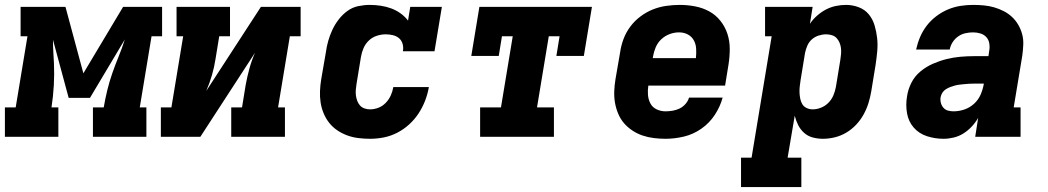

<svg xmlns="http://www.w3.org/2000/svg" viewBox="-53 -558 4273 783"><path d="M-33 0V-120H11L59 -410H31V-530H214L287 -259L449 -530H608V-410H565L517 -120H544V0H326V-120H370Q376 -155 384.5 -190Q393 -225 405 -259.5Q417 -294 431 -328Q445 -362 456 -397L314 -159H227L163 -396Q163 -381 163.5 -366Q164 -351 165 -336L167 -300Q169 -256 166.5 -210.5Q164 -165 157 -120H185V0Z M603 0V-120H646L694 -410H667V-530H885V-410H841L826 -318Q821 -285 811.5 -252Q802 -219 788 -187L1011 -530H1173V-410H1129L1081 -120H1109V0H890V-120H934L949 -212Q955 -245 964 -278Q973 -311 987 -343L764 0Z M1456 8Q1432 8 1408 5Q1384 2 1362.5 -6Q1341 -14 1322.5 -26.5Q1304 -39 1290 -56.5Q1276 -74 1267 -95.5Q1258 -117 1254.5 -140Q1251 -163 1252 -187Q1253 -211 1257 -235L1276 -345Q1279 -368 1285.5 -391Q1292 -414 1302.5 -436.5Q1313 -459 1328.5 -479Q1344 -499 1364 -513.5Q1384 -528 1408 -533Q1432 -538 1455 -538Q1478 -538 1500.5 -534.5Q1523 -531 1543 -523.5Q1563 -516 1580.5 -503.5Q1598 -491 1611 -474L1620 -530H1749L1719 -349H1590Q1593 -364 1589 -378.5Q1585 -393 1574.5 -402Q1564 -411 1549.5 -414.5Q1535 -418 1520 -418Q1502 -418 1483.5 -412Q1465 -406 1451 -392.5Q1437 -379 1429.5 -361.5Q1422 -344 1419 -326L1401 -216Q1399 -204 1398 -192Q1397 -180 1398.5 -168.5Q1400 -157 1404 -146.5Q1408 -136 1415 -128Q1422 -120 1433 -116Q1444 -112 1456 -112Q1473 -112 1490 -118.5Q1507 -125 1520 -138.5Q1533 -152 1540.5 -168.5Q1548 -185 1551 -203H1696Q1691 -174 1680.5 -147Q1670 -120 1654 -95.5Q1638 -71 1615.5 -50.5Q1593 -30 1566.5 -16.5Q1540 -3 1512 2.5Q1484 8 1456 8Z M1905 0V-120H1990L2038 -410H1994L1981 -330H1869L1902 -530H2361L2328 -330H2216L2229 -410H2185L2137 -120H2206V0Z M2661 8Q2637 8 2613 5Q2589 2 2567 -5.5Q2545 -13 2525.5 -26Q2506 -39 2491.5 -56Q2477 -73 2468 -94.5Q2459 -116 2455 -139Q2451 -162 2452 -186.5Q2453 -211 2457 -235L2476 -345Q2480 -373 2490 -399.5Q2500 -426 2517.5 -449.5Q2535 -473 2559 -491Q2583 -509 2609.5 -519.5Q2636 -530 2664 -534Q2692 -538 2719 -538Q2751 -538 2782 -532Q2813 -526 2839.5 -511.5Q2866 -497 2885 -473Q2904 -449 2913.5 -420Q2923 -391 2923 -359Q2923 -327 2918 -295L2904 -209H2591Q2588 -190 2589.5 -171Q2591 -152 2599.5 -136Q2608 -120 2625 -112Q2642 -104 2661 -104Q2675 -104 2690 -106.5Q2705 -109 2718.5 -115.5Q2732 -122 2742.5 -134Q2753 -146 2757 -160H2894Q2884 -123 2862 -89.5Q2840 -56 2807 -33Q2774 -10 2736 -1Q2698 8 2661 8ZM2609 -321H2785Q2787 -340 2786 -359Q2785 -378 2776.5 -393.5Q2768 -409 2752 -417.5Q2736 -426 2716 -426Q2697 -426 2678 -419Q2659 -412 2644 -398Q2629 -384 2621 -365Q2613 -346 2610 -327Z M2969 205V85H3012L3094 -410H3067V-530H3261L3250 -461Q3262 -479 3279 -494Q3296 -509 3315 -519Q3334 -529 3355 -533.5Q3376 -538 3397 -538Q3424 -538 3449 -528.5Q3474 -519 3490 -499.5Q3506 -480 3513.5 -455Q3521 -430 3524 -403.5Q3527 -377 3524.5 -349.5Q3522 -322 3518 -295L3500 -185Q3496 -161 3488.5 -137Q3481 -113 3468.5 -90.5Q3456 -68 3438 -49Q3420 -30 3398 -17Q3376 -4 3351.5 2Q3327 8 3303 8Q3281 8 3261 2.5Q3241 -3 3226 -16.5Q3211 -30 3202 -48Q3193 -66 3188 -86L3159 85H3215V205ZM3261 -112Q3278 -112 3295.5 -119Q3313 -126 3326 -139.5Q3339 -153 3346 -170Q3353 -187 3356 -204L3374 -314Q3376 -326 3377 -338.5Q3378 -351 3376.5 -362.5Q3375 -374 3370.5 -384.5Q3366 -395 3358.5 -403Q3351 -411 3339.5 -414.5Q3328 -418 3316 -418Q3301 -418 3285.5 -413Q3270 -408 3258 -397.5Q3246 -387 3239.5 -372Q3233 -357 3230 -342L3212 -232Q3210 -219 3208.5 -206Q3207 -193 3207.5 -180.5Q3208 -168 3210.5 -155.5Q3213 -143 3219 -133Q3225 -123 3236.5 -117.5Q3248 -112 3261 -112Z M3795 8Q3760 8 3727.5 -2.5Q3695 -13 3673.5 -37.5Q3652 -62 3646 -96Q3640 -130 3646 -165Q3650 -193 3663.5 -220Q3677 -247 3700.5 -266.5Q3724 -286 3751.5 -298Q3779 -310 3807 -317Q3835 -324 3863.5 -326.5Q3892 -329 3920 -329H3978L3981 -350Q3984 -365 3981.5 -380.5Q3979 -396 3969.5 -406.5Q3960 -417 3945.5 -421.5Q3931 -426 3915 -426Q3900 -426 3884 -422.5Q3868 -419 3854.5 -409.5Q3841 -400 3832 -386Q3823 -372 3820 -356H3683Q3689 -383 3699.5 -407.5Q3710 -432 3726.5 -453.5Q3743 -475 3765.5 -492Q3788 -509 3813 -519.5Q3838 -530 3864 -534Q3890 -538 3915 -538Q3937 -538 3959 -536Q3981 -534 4001.5 -528Q4022 -522 4040.5 -512.5Q4059 -503 4074 -489Q4089 -475 4099.5 -457Q4110 -439 4115.5 -418.5Q4121 -398 4120 -375.5Q4119 -353 4116 -331L4081 -120H4109V0H3924L3936 -77Q3925 -58 3909.5 -41.5Q3894 -25 3875.5 -13.5Q3857 -2 3836 3Q3815 8 3795 8ZM3836 -104Q3858 -104 3880 -111.5Q3902 -119 3919.5 -135Q3937 -151 3946 -172Q3955 -193 3959 -215V-217H3920Q3910 -217 3900.5 -216.5Q3891 -216 3881.5 -215Q3872 -214 3862 -213Q3852 -212 3842.5 -209.5Q3833 -207 3823.5 -203.5Q3814 -200 3805 -194.5Q3796 -189 3790.5 -180.5Q3785 -172 3783 -162Q3781 -150 3784 -138.5Q3787 -127 3794.5 -118.5Q3802 -110 3813 -107Q3824 -104 3836 -104Z"/></svg>

Font: Iosevka Slab HvExObl
Style: Regular
Weight: 900
Width: 7
Italic angle: -9°
Monospace: yes
Designer: Belleve Invis
Foundry: Belleve Invis
Version: Version 11.1.1; ttfautohint (v1.8.3)